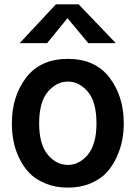

<svg xmlns="http://www.w3.org/2000/svg" viewBox="-20 -855 630 893"><path d="M71.3 -654.3 240.2 -835H345.7L518.6 -654.3H390.6L293.9 -770.5L199.2 -654.3ZM162.1 -281.2Q162.1 -183.6 202.1 -135.7Q242.2 -87.9 295.9 -87.9Q348.6 -87.9 388.7 -135.7Q428.7 -183.6 428.7 -281.2Q428.7 -380.9 388.7 -428.2Q348.6 -475.6 295.9 -475.6Q243.2 -475.6 202.6 -428.2Q162.1 -380.9 162.1 -281.2ZM35.2 -281.2Q35.2 -407.2 101.6 -494.1Q168 -581.1 295.9 -581.1Q422.9 -581.1 489.3 -494.1Q555.7 -407.2 555.7 -281.2Q555.7 -242.2 548.3 -203.1Q541 -164.1 522.5 -123.5Q503.9 -83 475.6 -52.2Q447.3 -21.5 400.9 -2Q354.5 17.6 295.9 17.6Q238.3 17.6 191.9 -1.5Q145.5 -20.5 116.7 -50.3Q87.9 -80.1 68.8 -120.6Q49.8 -161.1 42.5 -200.7Q35.2 -240.2 35.2 -281.2Z"/></svg>

Font: Gothic A1
Style: Bold
Weight: 700
Version: Version 2.50